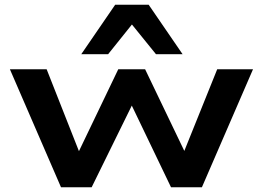

<svg xmlns="http://www.w3.org/2000/svg" viewBox="-20 -795 1116 815"><path d="M239 0 22 -501H178L316 -151H314L482 -501H596L764 -151H761L902 -501H1054L837 0H706L536 -354H543L369 0ZM325 -565 469 -775H611L755 -565H642L540 -691L439 -565Z"/></svg>

Font: Nunito Sans 7pt Expanded
Style: Bold
Weight: 700
Width: 7
Designer: Vernon Adams
Foundry: Vernon Adams
Version: Version 3.101;gftools[0.9.27]